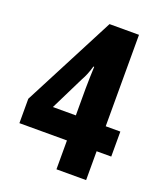

<svg xmlns="http://www.w3.org/2000/svg" viewBox="-133 -801 748 888"><g transform="rotate(20 240.5 -357.5)"><path d="M469 -142V-265H397V-715H252L17 -262V-142H251V0H397V-142ZM250 -265H137L219 -431C231 -452 241 -476 249 -505H253C252 -497 250 -415 250 -398Z"/></g></svg>

Font: Noto Sans Arabic UI ExtraCondensed Extra
Style: Regular
Weight: 800
Width: 3
Designer: Nadine Chahine - Monotype Design Team
Foundry: Monotype Imaging Inc.
Version: Version 1.900